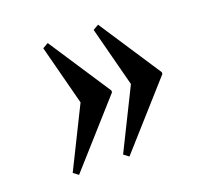

<svg xmlns="http://www.w3.org/2000/svg" viewBox="-86 -663 634 616"><g transform="rotate(-20 231.5 -355.0)"><path d="M257 -139 240 -152 341 -356 288 -560 307 -571 447 -358V-352ZM85 -139 68 -152 169 -356 116 -560 135 -571 275 -358V-352Z"/></g></svg>

Font: Platypi Light
Style: Italic
Weight: 300
Italic angle: -13°
Designer: David Sargent
Foundry: Bolt Cutter Type
Version: Version 1.200